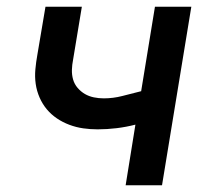

<svg xmlns="http://www.w3.org/2000/svg" viewBox="-20 -550 640 570"><path d="M353 0 382 -180Q355 -173 326.5 -169.5Q298 -166 270 -166Q248 -166 227 -169Q206 -172 186 -179.5Q166 -187 149 -198.5Q132 -210 119 -225.5Q106 -241 97.5 -260.5Q89 -280 86 -301Q83 -322 85 -344Q87 -366 91 -388L115 -530H223L197 -373Q194 -358 193.5 -343Q193 -328 197 -314Q201 -300 210.5 -289Q220 -278 232 -271Q244 -264 258.5 -261Q273 -258 288 -258Q316 -258 343 -265Q370 -272 398 -279H399L440 -530H548L461 0Z"/></svg>

Font: Iosevka Curly SmBdEx
Style: Italic
Weight: 600
Width: 7
Italic angle: -9°
Monospace: yes
Designer: Belleve Invis
Foundry: Belleve Invis
Version: Version 11.1.0; ttfautohint (v1.8.3)